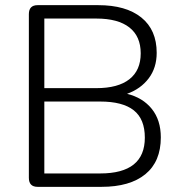

<svg xmlns="http://www.w3.org/2000/svg" viewBox="-20 -725 711 745"><path d="M126 0Q92 0 92 -35V-670Q92 -705 126 -705H361Q469 -705 528.5 -657Q588 -609 588 -520Q588 -462 557 -421Q526 -380 473 -361Q534 -346 569 -302.5Q604 -259 604 -192Q604 -98 544 -49Q484 0 374 0ZM152 -383H354Q438 -383 482 -417.5Q526 -452 526 -518Q526 -584 482 -618.5Q438 -653 354 -653H152ZM152 -52H369Q542 -52 542 -191Q542 -263 499 -297Q456 -331 369 -331H152Z"/></svg>

Font: Nunito Light
Style: Regular
Weight: 300
Designer: Vernon Adams
Foundry: Vernon Adams
Version: Version 3.601; ttfautohint (v1.8.2.53-6de2)